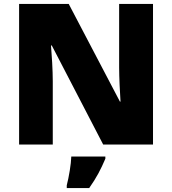

<svg xmlns="http://www.w3.org/2000/svg" viewBox="-20 -734 874 975"><path d="M757 0V-714H585V-391C585 -342 589 -264 592 -218H589L329 -714H77V0H248V-322C248 -375 243 -457 239 -503H243L504 0ZM515 72V61H342C341 99 330 165 319 207V221H433C471 167 492 126 515 72Z"/></svg>

Font: Noto Sans Gurmukhi Black
Style: Regular
Weight: 900
Designer: Jelle Bosma - Monotype Design Team
Foundry: Monotype Imaging Inc.
Version: Version 2.004